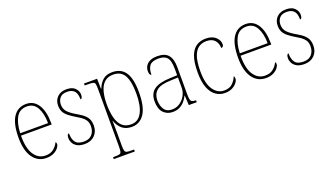

<svg xmlns="http://www.w3.org/2000/svg" viewBox="-68 -1070 3189 1834"><g transform="rotate(-20 1526.5 -153.0)"><path d="M244 10Q158 10 108 -60.5Q58 -131 58 -262Q58 -403 104 -472.5Q150 -542 235 -542Q313 -542 356 -475Q399 -408 399 -290V-274H87Q86 -144 129.5 -79.5Q173 -15 244 -15Q296 -15 327.5 -41Q359 -67 375 -102Q384 -96 384 -82Q384 -66 368 -44Q352 -22 320.5 -6Q289 10 244 10ZM371 -298Q370 -396 336.5 -456.5Q303 -517 234 -517Q160 -517 126 -457.5Q92 -398 88 -298Z M635 10Q585 10 556.5 -7Q528 -24 516 -48Q504 -72 504 -94Q504 -138 525 -138Q525 -80 548.5 -47.5Q572 -15 635 -15Q689 -15 717.5 -47.5Q746 -80 746 -131Q746 -154 739 -174Q732 -194 712.5 -213.5Q693 -233 654 -255Q603 -285 573 -309.5Q543 -334 530.5 -360Q518 -386 518 -422Q518 -475 552 -508.5Q586 -542 645 -542Q704 -542 732.5 -512.5Q761 -483 761 -447Q761 -405 740 -405Q740 -466 715 -491.5Q690 -517 643 -517Q592 -517 569 -489Q546 -461 546 -421Q546 -376 575 -345.5Q604 -315 661 -283Q707 -257 731.5 -233Q756 -209 765 -184Q774 -159 774 -129Q774 -66 735.5 -28Q697 10 635 10Z M843 240V220H864Q894 220 908.5 216Q923 212 927 195.5Q931 179 931 143V-442Q931 -476 927 -492Q923 -508 907.5 -512Q892 -516 856 -516H823V-536H956L958 -434H962Q979 -481 1014.5 -513.5Q1050 -546 1111 -546Q1201 -546 1244.5 -481.5Q1288 -417 1288 -279Q1288 -130 1241 -60Q1194 10 1113 10Q1054 10 1016 -21Q978 -52 959 -108H957Q957 -93 958 -64Q959 -35 959 13V143Q959 179 963.5 195.5Q968 212 982 216Q996 220 1026 220H1057V240ZM1115 -15Q1187 -15 1223.5 -83.5Q1260 -152 1260 -276Q1260 -398 1226 -459.5Q1192 -521 1112 -521Q1057 -521 1023.5 -490.5Q990 -460 974.5 -405Q959 -350 959 -278Q959 -198 974 -139Q989 -80 1023 -47.5Q1057 -15 1115 -15Z M1528 10Q1472 10 1435 -28Q1398 -66 1398 -146Q1398 -224 1449.5 -261.5Q1501 -299 1611 -303L1686 -306V-371Q1686 -417 1677 -450Q1668 -483 1642.5 -500Q1617 -517 1570 -517Q1506 -517 1481.5 -486Q1457 -455 1457 -395Q1436 -395 1436 -440Q1436 -464 1448.5 -487.5Q1461 -511 1490.5 -526.5Q1520 -542 1570 -542Q1647 -542 1680.5 -500.5Q1714 -459 1714 -379V-107Q1714 -70 1718 -51.5Q1722 -33 1733.5 -26.5Q1745 -20 1769 -20H1774V0H1693L1688 -99H1686Q1674 -75 1654 -49.5Q1634 -24 1603 -7Q1572 10 1528 10ZM1531 -15Q1576 -15 1611 -39.5Q1646 -64 1666 -101.5Q1686 -139 1686 -178V-283L1609 -280Q1506 -277 1466 -241.5Q1426 -206 1426 -145Q1426 -92 1450.5 -53.5Q1475 -15 1531 -15Z M2059 10Q2009 10 1968 -18Q1927 -46 1903 -106Q1879 -166 1879 -263Q1879 -370 1902.5 -430.5Q1926 -491 1966.5 -516.5Q2007 -542 2060 -542Q2125 -542 2160.5 -509.5Q2196 -477 2196 -434Q2196 -421 2188.5 -413.5Q2181 -406 2171 -406Q2171 -453 2143.5 -485Q2116 -517 2058 -517Q2013 -517 1979 -493.5Q1945 -470 1926 -415Q1907 -360 1907 -264Q1907 -139 1950.5 -77Q1994 -15 2059 -15Q2116 -15 2146 -45Q2176 -75 2191 -113Q2199 -103 2199 -85Q2199 -68 2182.5 -45.5Q2166 -23 2135 -6.5Q2104 10 2059 10Z M2476 10Q2390 10 2340 -60.5Q2290 -131 2290 -262Q2290 -403 2336 -472.5Q2382 -542 2467 -542Q2545 -542 2588 -475Q2631 -408 2631 -290V-274H2319Q2318 -144 2361.5 -79.5Q2405 -15 2476 -15Q2528 -15 2559.5 -41Q2591 -67 2607 -102Q2616 -96 2616 -82Q2616 -66 2600 -44Q2584 -22 2552.5 -6Q2521 10 2476 10ZM2603 -298Q2602 -396 2568.5 -456.5Q2535 -517 2466 -517Q2392 -517 2358 -457.5Q2324 -398 2320 -298Z M2867 10Q2817 10 2788.5 -7Q2760 -24 2748 -48Q2736 -72 2736 -94Q2736 -138 2757 -138Q2757 -80 2780.5 -47.5Q2804 -15 2867 -15Q2921 -15 2949.5 -47.5Q2978 -80 2978 -131Q2978 -154 2971 -174Q2964 -194 2944.5 -213.5Q2925 -233 2886 -255Q2835 -285 2805 -309.5Q2775 -334 2762.5 -360Q2750 -386 2750 -422Q2750 -475 2784 -508.5Q2818 -542 2877 -542Q2936 -542 2964.5 -512.5Q2993 -483 2993 -447Q2993 -405 2972 -405Q2972 -466 2947 -491.5Q2922 -517 2875 -517Q2824 -517 2801 -489Q2778 -461 2778 -421Q2778 -376 2807 -345.5Q2836 -315 2893 -283Q2939 -257 2963.5 -233Q2988 -209 2997 -184Q3006 -159 3006 -129Q3006 -66 2967.5 -28Q2929 10 2867 10Z"/></g></svg>

Font: Noto Serif Georgian SemiCondensed Thin
Style: Regular
Weight: 100
Width: 4
Designer: Monotype Design Team, Akaki Razmadze
Foundry: Google LLC
Version: Version 2.003; ttfautohint (v1.8.4.7-5d5b)